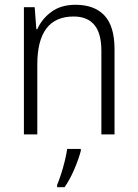

<svg xmlns="http://www.w3.org/2000/svg" viewBox="-20 -562 576 803"><path d="M296 -542Q375 -542 417 -497Q459 -452 459 -356V0H404V-349Q404 -423 374.5 -458Q345 -493 288 -493Q136 -493 136 -292V0H80V-532H125L132 -440H136Q155 -483 195 -512.5Q235 -542 296 -542ZM318 69Q309 103 291 145.5Q273 188 250 221H219V211Q226 195 235 167.5Q244 140 251 111Q258 82 261 61H318Z"/></svg>

Font: Noto Sans Arabic SemCond Light
Style: Regular
Weight: 300
Width: 4
Designer: Monotype Design Team, Nadine Chahine, Nizar Qandah and Khaled Hosny
Foundry: Monotype Imaging Inc.
Version: Version 2.012; ttfautohint (v1.8.4.7-5d5b)